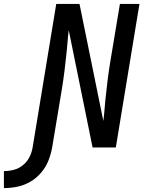

<svg xmlns="http://www.w3.org/2000/svg" viewBox="-148 -755 744 983"><path d="M-128 208Q-94 208 -59.5 201Q-25 194 7 175.5Q39 157 63 128.5Q87 100 100 67Q113 34 119 0L168 -294Q176 -342 182 -390.5Q188 -439 193 -487L198 -542Q199 -557 200.5 -571Q202 -585 204 -600L326 0H445L566 -735H466L417 -441Q409 -393 403 -345Q397 -297 392 -248L387 -193Q386 -179 384.5 -164.5Q383 -150 381 -136L259 -735H140L19 0Q15 25 3 49Q-9 73 -30.5 90.5Q-52 108 -77.5 114.5Q-103 121 -128 121Z"/></svg>

Font: Iosevka Sparkle Medium Oblique
Style: Regular
Weight: 500
Italic angle: -9°
Designer: Belleve Invis
Foundry: Belleve Invis
Version: Version 4.5.0; ttfautohint (v1.8.3)